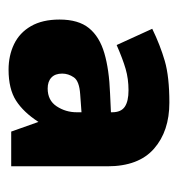

<svg xmlns="http://www.w3.org/2000/svg" viewBox="-4 -758 406 437"><g transform="rotate(90 198.5 -539.0)"><path d="M213 -722Q278 -722 318 -687Q358 -652 358 -581V-362H279L257 -424Q235 -390 208.5 -373Q182 -356 138 -356Q106 -356 80 -368.5Q54 -381 39 -407Q24 -433 24 -472Q24 -515 43.5 -539Q63 -563 100.5 -574Q138 -585 192 -587L235 -589V-592Q235 -612 222.5 -620.5Q210 -629 185 -629Q159 -629 136.5 -622.5Q114 -616 82 -602L45 -683Q82 -701 118 -711.5Q154 -722 213 -722ZM194 -519Q164 -517 155.5 -504.5Q147 -492 147 -478Q147 -462 156 -453.5Q165 -445 181 -445Q208 -445 221.5 -465.5Q235 -486 235 -511V-522Z"/></g></svg>

Font: Noto Sans Armenian Black
Style: Regular
Weight: 900
Version: Version 2.007